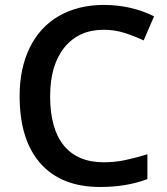

<svg xmlns="http://www.w3.org/2000/svg" viewBox="-20 -744 674 774"><path d="M397.9 -624Q297.4 -624 239.7 -552.7Q182.1 -481.4 182.1 -356Q182.1 -224.6 237.5 -157.2Q293 -89.8 397.9 -89.8Q443.4 -89.8 485.8 -98.9Q528.3 -107.9 574.2 -122.1V-22Q490.2 9.8 383.8 9.8Q227.1 9.8 143.1 -85.2Q59.1 -180.2 59.1 -356.9Q59.1 -468.3 99.9 -551.8Q140.6 -635.3 217.8 -679.7Q294.9 -724.1 398.9 -724.1Q508.3 -724.1 601.1 -678.2L559.1 -581.1Q522.9 -598.1 482.7 -611.1Q442.4 -624 397.9 -624Z"/></svg>

Font: Open Sans Semibold
Style: Regular
Weight: 600
Foundry: Ascender Corporation
Version: Version 1.10; ttfautohint (v1.5.65-e2d9)